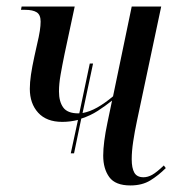

<svg xmlns="http://www.w3.org/2000/svg" viewBox="-20 -556 546 586"><path d="M196 -88 218 -190Q194 -184 170 -184Q122 -184 96.5 -212Q71 -240 71 -285Q71 -304 74.5 -328Q78 -352 85 -384L93 -420Q99 -445 101.5 -461.5Q104 -478 104 -490Q104 -511 92 -518.5Q80 -526 57 -526H44L46 -536H208L177 -391Q170 -357 165 -328.5Q160 -300 160 -277Q160 -246 173 -228Q186 -210 219 -210Q220 -210 222 -210L254 -362H264L232 -211Q254 -215 277 -228Q300 -241 325 -262L382 -536H472L398 -187Q391 -154 386.5 -124Q382 -94 382 -70Q382 -43 390 -29Q398 -15 418 -15Q431 -15 444.5 -22.5Q458 -30 480 -51L486 -43Q464 -21 439 -5.5Q414 10 378 10Q332 10 313.5 -15.5Q295 -41 295 -81Q295 -120 308 -182L322 -249Q302 -233 279 -218Q256 -203 228 -194L206 -88Z"/></svg>

Font: Noto Serif Display Condensed
Style: Italic
Weight: 400
Width: 3
Italic angle: -12°
Designer: Monotype Design Team
Foundry: Monotype Imaging Inc.
Version: Version 2.009